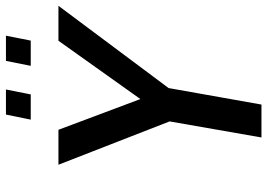

<svg xmlns="http://www.w3.org/2000/svg" viewBox="-150 -772 921 662"><g transform="rotate(-90 311.0 -440.5)"><path d="M168.5 0 232.5 -366 242.5 -269 74.5 -700H195L319.5 -368L270 -374L502 -700H622.5L305.5 -275.5L347 -366L282 0ZM230 -795.5 247.5 -881H334L317 -795.5ZM415.5 -795.5 432.5 -881H519.5L502.5 -795.5Z"/></g></svg>

Font: Cabin SemiCondensedSemiBold
Style: Italic
Weight: 600
Width: 4
Italic angle: -10°
Designer: Pablo Impallari
Foundry: Pablo Impallari. http://www.impallari.com Igino Marini. http://www.ikern.com
Version: Version 3.001